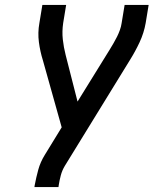

<svg xmlns="http://www.w3.org/2000/svg" viewBox="-20 -755 640 775"><path d="M119 0 120 -7Q126 -39 134.5 -70Q143 -101 161 -130L229 -241L153 -512Q142 -547 137 -585Q132 -623 139 -662L151 -735H247L235 -662Q230 -628 233.5 -596Q237 -564 245 -533L293 -345L423 -555Q431 -568 438.5 -581Q446 -594 452.5 -607Q459 -620 464 -634Q469 -648 471 -662L483 -735H580L568 -662Q561 -622 543.5 -584.5Q526 -547 504 -512L242 -86Q231 -68 225.5 -47.5Q220 -27 217 -7L216 0Z"/></svg>

Font: Iosevka Curly MdExObl
Style: Regular
Weight: 500
Width: 7
Italic angle: -9°
Monospace: yes
Designer: Belleve Invis
Foundry: Belleve Invis
Version: Version 11.1.0; ttfautohint (v1.8.3)